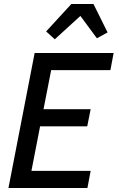

<svg xmlns="http://www.w3.org/2000/svg" viewBox="-20 -933 590 953"><path d="M22 0 152 -670H544L528 -585H234L196 -391H430L413 -306H179L136 -85H430L414 0ZM252 -738 209 -777 334 -913H444L514 -772L461 -743L379 -854Z"/></svg>

Font: Lode Dark
Style: Bold Italic
Weight: 700
Italic angle: -11°
Monospace: yes
Designer: Belleve Invis
Foundry: Belleve Invis
Version: Version 29.2.0; ttfautohint (v1.8.3)